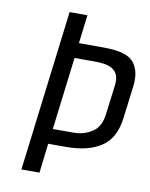

<svg xmlns="http://www.w3.org/2000/svg" viewBox="-76 -706 597 763"><g transform="rotate(10 222.5 -324.5)"><path d="M371 -394 356 -276C352 -241 339 -216 317 -202C295 -187 269 -180 240 -180H158L194 -473H275C327 -473 380 -464 371 -394ZM136 0 150 -119H223C282 -119 329 -131 364 -154C399 -177 420 -216 427 -271L444 -406C449 -451 438 -483 420 -502C392 -531 341 -534 288 -534H201L215 -649H143L63 0Z"/></g></svg>

Font: Gamestation Condensed
Style: Italic
Weight: 400
Width: 3
Designer: Jonas Hecksher
Foundry: Jonas Hecksher, Playtypeª, e-types AS
Version: Version 1.003